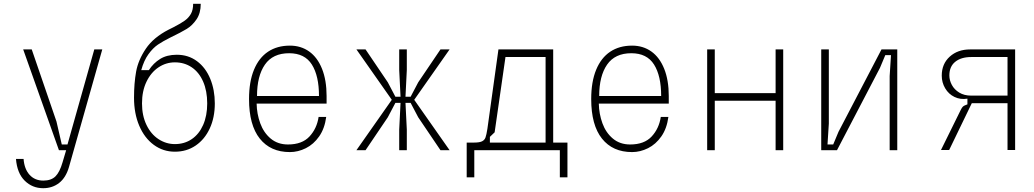

<svg xmlns="http://www.w3.org/2000/svg" viewBox="-20 -790 5440 1010"><path d="M208 160Q249 160 271.5 138Q294 116 309 64L328 0H290L102 -530H147L277 -151L305 -30H335L476 -530H518L343 88Q327 144 291.5 172Q256 200 207 200Q150 200 110 160.5Q70 121 64 46H104Q108 99 135.5 129.5Q163 160 208 160Z M1070 -246Q1070 -312 1048.5 -361Q1027 -410 988.5 -436Q950 -462 900 -462Q853 -462 813.5 -435.5Q774 -409 750.5 -360Q727 -311 727 -246Q727 -182 750.5 -133Q774 -84 814 -58Q854 -32 900 -32Q950 -32 988.5 -58Q1027 -84 1048.5 -132.5Q1070 -181 1070 -246ZM685 -276Q685 -352 696 -413Q707 -474 747 -533.5Q787 -593 867 -634L893 -647Q932 -667 952.5 -682Q973 -697 984.5 -717.5Q996 -738 996 -770H1036Q1036 -721 1014 -688.5Q992 -656 962.5 -638Q933 -620 875 -592Q837 -573 811 -555.5Q785 -538 761 -505Q737 -472 723 -421H763Q787 -458 822.5 -480Q858 -502 910 -502Q971 -502 1016.5 -468Q1062 -434 1086 -375.5Q1110 -317 1110 -246Q1110 -172 1083.5 -114.5Q1057 -57 1009.5 -24.5Q962 8 900 8Q838 8 789 -28Q740 -64 712.5 -128.5Q685 -193 685 -276Z M1290 -269Q1290 -360 1316 -423Q1342 -486 1390 -518Q1438 -550 1505 -550Q1563 -550 1606.5 -519Q1650 -488 1674 -428Q1698 -368 1698 -285V-245H1330Q1331 -191 1349 -141.5Q1367 -92 1404 -61Q1441 -30 1495 -30Q1569 -30 1608 -72Q1647 -114 1656 -175H1696Q1688 -114 1659 -72.5Q1630 -31 1589 -10.5Q1548 10 1505 10Q1403 10 1346.5 -61Q1290 -132 1290 -269ZM1501 -510Q1415 -510 1373.5 -450Q1332 -390 1332 -285H1658Q1658 -391 1620.5 -450.5Q1583 -510 1501 -510Z M2120 -530V-422L2113 -281H2140L2180 -357L2297 -530H2345L2159 -265L2345 0H2297L2180 -173L2140 -249H2113L2120 -108V0H2080V-108L2087 -249H2060L2020 -173L1903 0H1855L2041 -265L1855 -530H1903L2020 -357L2060 -281H2087L2080 -422V-530Z M2435 143V-40H2474Q2502 -40 2515.5 -46.5Q2529 -53 2534 -67Q2539 -81 2544 -113L2602 -530H2890V-40H2965V143H2925V0H2475V143ZM2850 -40V-490H2639L2582 -94L2557 -70V-40Z M3090 -269Q3090 -360 3116 -423Q3142 -486 3190 -518Q3238 -550 3305 -550Q3363 -550 3406.5 -519Q3450 -488 3474 -428Q3498 -368 3498 -285V-245H3130Q3131 -191 3149 -141.5Q3167 -92 3204 -61Q3241 -30 3295 -30Q3369 -30 3408 -72Q3447 -114 3456 -175H3496Q3488 -114 3459 -72.5Q3430 -31 3389 -10.5Q3348 10 3305 10Q3203 10 3146.5 -61Q3090 -132 3090 -269ZM3301 -510Q3215 -510 3173.5 -450Q3132 -390 3132 -285H3458Q3458 -391 3420.5 -450.5Q3383 -510 3301 -510Z M3740 -260V0H3700V-530H3740V-300H4060V-530H4100V0H4060V-260Z M4700 0H4660V-390L4667 -500H4637L4609 -433L4383 0H4300V-530H4340V-140L4333 -30H4363L4391 -97L4617 -530H4700Z M5280 -1V-247H5092L4973 -1H4930L5034 -212Q5040 -224 5045 -229Q5050 -234 5059 -237L5069 -241V-271Q5032 -265 5001 -280Q4970 -295 4952 -325.5Q4934 -356 4934 -392Q4934 -454 4976 -492Q5018 -530 5083 -530H5320V-1ZM5280 -490H5089Q5036 -490 5005 -465Q4974 -440 4974 -393Q4974 -368 4987 -343.5Q5000 -319 5026 -303Q5052 -287 5089 -287H5280Z"/></svg>

Font: Fliege Mono Thin
Style: Regular
Weight: 100
Version: Version 0.020;Glyphs 3.3 (3306)